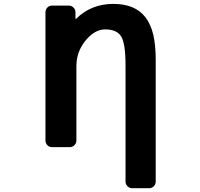

<svg xmlns="http://www.w3.org/2000/svg" viewBox="-20 -784 1040 1000"><path d="M668.9 196.3Q654.3 196.3 644 186Q633.8 175.8 633.8 162.1V-444.3Q633.8 -556.6 611.3 -593.8Q588.9 -630.9 527.3 -630.9Q473.6 -630.9 425.8 -573.2Q377.9 -514.6 377.9 -439.5V-52.7Q377.9 -38.1 367.7 -27.8Q357.4 -17.6 342.8 -17.6H251Q236.3 -17.6 226.6 -27.8Q216.8 -38.1 216.8 -52.7V-720.7Q216.8 -734.4 226.6 -744.6Q236.3 -754.9 251 -754.9H337.9Q352.5 -754.9 362.8 -744.6Q373 -734.4 373 -720.7V-687.5Q373 -685.5 374 -685.5Q375 -685.5 376 -685.5Q454.1 -763.7 570.3 -763.7Q683.6 -763.7 737.3 -694.3Q764.6 -659.2 778.3 -603.5Q791 -547.9 791 -472.7V162.1Q791 175.8 781.2 186Q771.5 196.3 756.8 196.3Z"/></svg>

Font: Rounded-L Mgen+ 1m bold
Style: Bold
Weight: 700
Designer: [Source Han Sans]
Ryoko NISHIZUKA  (kana & ideographs); Paul D. Hunt (Latin, Greek & Cyrillic); Wenlong ZHANG  (bopomofo
Version: Version 1.059.20150602